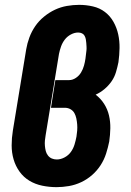

<svg xmlns="http://www.w3.org/2000/svg" viewBox="-20 -763 540 791"><path d="M213 8Q183 8 154 2Q125 -4 101 -18.5Q77 -33 60.5 -56Q44 -79 36 -106.5Q28 -134 28 -164Q28 -194 33 -225L88 -560Q92 -584 101 -608.5Q110 -633 125 -655Q140 -677 161.5 -694.5Q183 -712 206.5 -723Q230 -734 255.5 -738.5Q281 -743 306 -743Q335 -743 363 -736.5Q391 -730 412.5 -713.5Q434 -697 447.5 -673Q461 -649 467 -621.5Q473 -594 472.5 -565Q472 -536 468 -507Q464 -487 458 -466.5Q452 -446 440 -428.5Q428 -411 411 -396.5Q394 -382 374 -373Q395 -357 409 -335Q423 -313 429 -287.5Q435 -262 434.5 -234.5Q434 -207 430 -180Q425 -155 417 -130Q409 -105 394.5 -82.5Q380 -60 359.5 -42Q339 -24 314.5 -12.5Q290 -1 264 3.5Q238 8 213 8ZM214 -106Q230 -106 246 -114.5Q262 -123 272 -137Q282 -151 287 -167.5Q292 -184 295 -200Q297 -212 298 -225Q299 -238 298 -250.5Q297 -263 294.5 -275Q292 -287 286.5 -297Q281 -307 270.5 -313Q260 -319 247 -319H190L208 -433H265Q279 -433 292.5 -442Q306 -451 314 -464.5Q322 -478 326 -492.5Q330 -507 332 -521Q333 -529 334 -537.5Q335 -546 336 -554Q337 -562 336.5 -570Q336 -578 335.5 -586Q335 -594 333.5 -601.5Q332 -609 328.5 -615.5Q325 -622 318 -625.5Q311 -629 302 -629Q287 -629 272 -621Q257 -613 247 -600Q237 -587 231.5 -571.5Q226 -556 223 -541L168 -206Q166 -195 165 -184Q164 -173 165 -162Q166 -151 168.5 -141Q171 -131 177.5 -122.5Q184 -114 193.5 -110Q203 -106 214 -106Z"/></svg>

Font: Iosevka Curly Slab Heavy
Style: Italic
Weight: 900
Italic angle: -9°
Monospace: yes
Designer: Belleve Invis
Foundry: Belleve Invis
Version: Version 22.1.2; ttfautohint (v1.8.4)